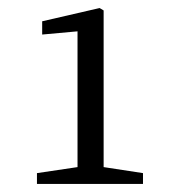

<svg xmlns="http://www.w3.org/2000/svg" viewBox="-20 -923 435 478"><path d="M238 -507 336 -492V-465H72V-492L173 -507V-845L85 -837V-870L228 -903L238 -897Z"/></svg>

Font: Han-Nom Khai
Style: Regular
Weight: 400
Version: Version 1.200;June 22, 2023;FontCreator 14.0.0.2814 64-bit